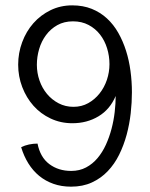

<svg xmlns="http://www.w3.org/2000/svg" viewBox="-20 -698 568 727"><path d="M418 -334.5Q396.5 -283.7 353 -257.6Q309.6 -231.4 253.9 -231.4Q209.5 -231.4 171.6 -249.3Q133.8 -267.1 106.7 -297.6Q79.6 -328.1 64.2 -368.4Q48.8 -408.7 48.8 -453.1Q48.8 -497.6 64 -538.3Q79.1 -579.1 106.4 -610.1Q133.8 -641.1 171.4 -659.4Q209 -677.7 253.4 -677.7Q294.4 -677.7 327.1 -664.6Q359.9 -651.4 385 -628.2Q410.2 -605 428 -573.5Q445.8 -542 457.3 -505.6Q468.8 -469.2 474.1 -429.2Q479.5 -389.2 479.5 -348.6Q479.5 -310.5 474.9 -269Q470.2 -227.5 459.5 -187.7Q448.7 -147.9 431.2 -112.3Q413.6 -76.7 387.9 -49.8Q362.3 -22.9 327.9 -7.1Q293.5 8.8 249 8.8Q212.4 8.8 182.1 -2Q151.9 -12.7 128.2 -32.2Q104.5 -51.8 87.4 -79.3Q70.3 -106.9 60.1 -140.6Q73.7 -147.5 89.8 -150.9Q106 -154.3 122.1 -154.3Q132.3 -102.5 166.7 -76.7Q201.2 -50.8 249.5 -50.8Q281.2 -50.8 305.9 -64Q330.6 -77.1 349.1 -99.1Q367.7 -121.1 380.9 -149.9Q394 -178.7 402.3 -210.2Q410.6 -241.7 414.3 -273.9Q418 -306.2 418 -334.5ZM256.3 -617.2Q222.7 -617.2 197 -602.8Q171.4 -588.4 154.1 -564.9Q136.7 -541.5 128.2 -512.2Q119.6 -482.9 119.6 -452.6Q119.6 -421.9 129.6 -393.1Q139.6 -364.3 158 -342.3Q176.3 -320.3 201.9 -306.9Q227.5 -293.5 258.3 -293.5Q289.1 -293.5 314 -307.4Q338.9 -321.3 356.9 -344Q375 -366.7 384.8 -395.8Q394.5 -424.8 394.5 -455.1Q394.5 -485.8 385.5 -515.1Q376.5 -544.4 358.9 -567.1Q341.3 -589.8 315.4 -603.5Q289.6 -617.2 256.3 -617.2Z"/></svg>

Font: SengPathom
Style: Regular
Weight: 400
Designer: John M. Durdin
Foundry: Lao Script for Windows
Version: Version 1.300